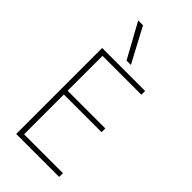

<svg xmlns="http://www.w3.org/2000/svg" viewBox="-301 -1076 1153 1153"><g transform="rotate(45 275.0 -500.0)"><path d="M98 0V-730H463V-698H133V-402H453V-370H133V-32H463V0ZM255 -780 134 -1000H175L292 -780Z"/></g></svg>

Font: M PLUS Code Latin SemiExpanded ExtraLight
Style: Regular
Weight: 250
Width: 6
Designer: Coji Morishita
Foundry: UNDERFOREST DESIGN
Version: Version 1.002; ttfautohint (v1.8.3)